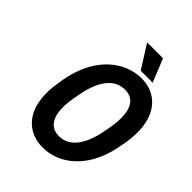

<svg xmlns="http://www.w3.org/2000/svg" viewBox="-251 -1036 1180 1180"><g transform="rotate(45 339.0 -445.5)"><path d="M663 -339 669 -371C688 -481 675 -568 638 -627C604 -681 547 -721 459 -721C419 -721 380 -712 344 -696C233 -646 153 -534 124 -371L119 -339C100 -230 113 -142 150 -84C184 -30 243 10 331 10C371 10 409 2 445 -14C556 -64 634 -175 663 -339ZM352 -110C330 -110 311 -115 295 -125C243 -159 234 -239 252 -339L258 -372C280 -498 334 -600 437 -600C540 -600 558 -498 536 -372L530 -339C508 -214 455 -110 352 -110ZM527 -750 466 -901H328L423 -750Z"/></g></svg>

Font: Asimov
Style: NarIt
Weight: 500
Designer: Google
Version: Version 2.000980; 2014